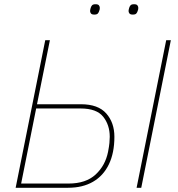

<svg xmlns="http://www.w3.org/2000/svg" viewBox="-20 -888 844 908"><path d="M54 0 194 -698H216L155 -395H363Q444 -395 482.5 -351.5Q521 -308 521 -241Q521 -165 495 -111Q469 -57 420 -28.5Q371 0 302 0ZM80 -20H304Q386 -20 432 -62.5Q478 -105 491 -170Q496 -196 497.5 -212Q499 -228 499 -241Q499 -297 468 -336Q437 -375 361 -375H151ZM626 0 766 -698H788L648 0ZM426 -819Q414 -819 410 -824.5Q406 -830 406 -836Q406 -840 407 -843.5Q408 -847 409 -851Q411 -858 415.5 -863Q420 -868 432 -868Q444 -868 448 -862.5Q452 -857 452 -851Q452 -847 451.5 -844Q451 -841 449 -836Q447 -829 442.5 -824Q438 -819 426 -819ZM608 -819Q596 -819 592 -824.5Q588 -830 588 -836Q588 -840 589 -843.5Q590 -847 591 -851Q593 -858 597.5 -863Q602 -868 614 -868Q626 -868 630 -862.5Q634 -857 634 -851Q634 -847 633.5 -844Q633 -841 631 -836Q629 -829 624.5 -824Q620 -819 608 -819Z"/></svg>

Font: IBM Plex Sans Thin
Style: Italic
Weight: 250
Italic angle: -11.31°
Designer: Mike Abbink, Paul van der Laan, Pieter van Rosmalen
Foundry: Bold Monday
Version: Version 3.201